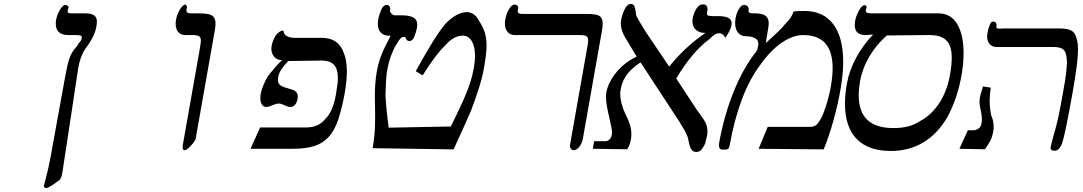

<svg xmlns="http://www.w3.org/2000/svg" viewBox="-20 -747 5440 964"><path d="M200 188 206 165Q226 87 233.5 44L305.5 -353Q317 -417 325.5 -444.5Q334 -472 349.5 -495Q367.5 -514 375 -529.5Q391 -545.5 391 -560Q391 -565.5 384 -568.2Q377 -571 361.5 -571H322.5Q291.5 -571 275.8 -585.5Q260 -600 260 -628Q260 -639 262 -649Q265 -665.5 272.8 -682.5Q280.5 -699.5 290.2 -710.8Q300 -722 307.5 -722Q314 -722 319.8 -718Q325.5 -714 324 -709L320.5 -696L319.5 -690Q319.5 -684.5 324 -682.2Q328.5 -680 339 -680H407Q439 -680 452.8 -669.8Q466.5 -659.5 466.5 -638Q466.5 -630 465 -620L462.5 -607Q457 -574.5 426 -526.5L409 -502.5Q381.5 -461.5 372.5 -403L292.5 124Q290.5 134 288 140.8Q285.5 147.5 279 156.5Q251 178 234.5 187.5Q218 197 212 197Q208 197 203.8 194Q199.5 191 200 188Z M1059 -597 962.5 -51Q961 -43 950.2 -29Q939.5 -15 927 -4Q914.5 7 907.5 7Q902.5 7 900 4.2Q897.5 1.5 898 -3Q897 -4 897 -9Q897 -11 898 -20L982.5 -498Q988.5 -531.5 988.5 -543Q988.5 -559 979.5 -565Q970.5 -571 945.5 -571H910.5Q887 -571 874.5 -586.5Q862 -602 862 -627.5Q862 -639 864 -649Q867 -667 875.2 -684.5Q883.5 -702 893 -713Q902.5 -724 909 -724Q913.5 -724 916.5 -718.8Q919.5 -713.5 918.5 -710L916.5 -698Q913 -680 938 -680H975Q1008 -680 1026.2 -676.2Q1044.5 -672.5 1053.2 -661.2Q1062 -650 1062 -628.5Q1062 -613 1058.5 -594Z M1286 -107H1517Q1580 -107 1614.5 -151Q1651.5 -186.5 1666.5 -272Q1669.5 -288 1675 -329Q1676.5 -343.5 1676.5 -356.5Q1676.5 -399.5 1657.5 -421.2Q1638.5 -443 1593 -443L1427 -440.5Q1383 -394 1378 -365Q1376 -355.5 1376 -345.5Q1376 -337 1377.5 -331Q1384 -319.5 1396 -313.8Q1408 -308 1427.5 -303Q1443.5 -298.5 1453 -294.8Q1462.5 -291 1468.8 -283.2Q1475 -275.5 1475 -262Q1475 -259 1474 -251Q1470.5 -231 1460.8 -220.5Q1451 -210 1438.5 -210Q1431 -210 1423.8 -212.2Q1416.5 -214.5 1407.5 -219Q1398 -223 1392.5 -225Q1387 -227 1380.5 -227Q1372 -227 1364.5 -224.8Q1357 -222.5 1345 -217.5Q1328 -210 1318.5 -210Q1302.5 -210 1294.8 -222.2Q1287 -234.5 1287 -255Q1287 -262 1289 -276Q1296 -312.5 1323 -361.5Q1341 -385 1357.5 -404.2Q1374 -423.5 1396 -445.5Q1371.5 -444.5 1357 -461.5Q1342.5 -478.5 1342.5 -502.5Q1342.5 -507 1343.5 -515Q1347 -536 1359.2 -560.2Q1371.5 -584.5 1397 -594L1403 -592Q1405 -574 1420.8 -565.5Q1436.5 -557 1460 -557H1595Q1637 -557 1664.5 -538.8Q1692 -520.5 1704.5 -485Q1721.5 -448 1721.5 -388.5Q1721.5 -339.5 1710.5 -278Q1699 -213.5 1679.5 -150Q1660 -91.5 1629.5 -58.8Q1599 -26 1556 -13Q1513 0 1450 0H1238Z M2346 -194Q2320 -133 2257.5 3L1851 -3Q1857.5 -41 1860.5 -74.8Q1863.5 -108.5 1863.5 -160Q1863.5 -194 1863 -214Q1862 -246 1862 -260.5Q1862 -332 1871.5 -386Q1879 -429 1894 -468Q1909 -507 1941.5 -568Q1911 -566 1894 -581.2Q1877 -596.5 1877 -627Q1877 -637 1879.5 -651Q1883.5 -674 1894 -698Q1904.5 -722 1921.5 -722Q1932 -722 1936 -714.8Q1940 -707.5 1939 -701L1938.5 -697Q1936.5 -687 1945.5 -678.5Q1954.5 -670 1967 -670H1998Q2035 -670 2055 -659.2Q2075 -648.5 2075 -622Q2075 -615.5 2073.5 -607Q2069.5 -585.5 2060.2 -563.2Q2051 -541 2037 -541Q2028.5 -541 2024.8 -544.2Q2021 -547.5 2018.5 -553.5Q2016.5 -558 2014.5 -560Q2012.5 -562 2008.5 -562Q1998.5 -562 1990 -553Q1981.5 -544 1972 -526.5Q1960 -510 1946 -474.2Q1932 -438.5 1924.5 -396Q1920 -371 1918.5 -345.2Q1917 -319.5 1915.5 -272Q1916.5 -222.5 1931.5 -106L2243.5 -112Q2285 -195.5 2307.2 -246Q2329.5 -296.5 2341 -332.5Q2352.5 -368.5 2359.5 -408Q2365 -441 2365 -466.5Q2365 -514 2348.5 -541Q2332 -568 2303 -568Q2257 -568 2213.5 -517Q2169.5 -476 2102 -368.5L2067.5 -389.5Q2164 -566 2216.5 -628Q2274 -686 2323.5 -686Q2342 -686 2357 -676Q2372 -666 2382.5 -646.5Q2404 -615 2413.5 -585.2Q2423 -555.5 2423 -519Q2423 -477.5 2409.5 -403Q2402.5 -362 2386.2 -310.2Q2370 -258.5 2346 -194Z M2842 -20 2926.5 -498Q2927.5 -502.5 2930.2 -518.5Q2933 -534.5 2933 -544Q2933 -559.5 2924.2 -565.2Q2915.5 -571 2891.5 -571H2565.5Q2541.5 -571 2528.2 -587Q2515 -603 2515 -629Q2515 -639.5 2517 -649Q2522 -678.5 2535.8 -701.2Q2549.5 -724 2564 -724Q2572.5 -724 2577.8 -718.2Q2583 -712.5 2582 -706L2580 -695L2579.5 -691Q2579.5 -677 2601.5 -677H2918.5Q2952.5 -677 2970.5 -673.8Q2988.5 -670.5 2997.2 -660Q3006 -649.5 3006 -628Q3006 -613 3002.5 -594L2906.5 -51Q2902.5 -28 2889 -10.5Q2875.5 7 2860.5 7Q2850.5 7 2845.5 -1.5Q2840.5 -10 2842 -20Z M3436 -44.5 3433.5 -56.5Q3426.5 -75.5 3418 -91Q3409.5 -106.5 3389.5 -138.5L3196 -434Q3151 -404 3127.2 -372Q3103.5 -340 3096.5 -299Q3094 -285.5 3094 -273.5Q3094 -233 3119.5 -175Q3135 -146 3142.5 -121.8Q3150 -97.5 3150 -74Q3150 -60.5 3148 -49Q3143 -18.5 3129 2.5L2956.5 0L2963 -38H3018.5Q3031.5 -38 3040.5 -47.2Q3049.5 -56.5 3052.5 -73Q3053 -75.5 3053 -80.5Q3053 -91.5 3049.2 -110.8Q3045.5 -130 3040.5 -150.5Q3032 -186.5 3027.2 -213Q3022.5 -239.5 3022.5 -262Q3022.5 -271 3024.5 -285Q3032 -325.5 3063.2 -369.2Q3094.5 -413 3141 -443.5L3176.5 -463L3118.5 -559.5Q3097 -595.5 3097 -629Q3097 -636 3099 -649Q3104 -675.5 3116.8 -701.2Q3129.5 -727 3147.5 -727Q3160.5 -727 3165.2 -716Q3170 -705 3172 -685.5Q3174.5 -669.5 3175 -667Q3187.5 -643 3222.5 -586.5L3340 -412.5Q3419 -511.5 3522.5 -582Q3494 -580.5 3475.2 -596.5Q3456.5 -612.5 3456.5 -639.5Q3456.5 -647.5 3457.5 -652Q3462.5 -681 3476.2 -703Q3490 -725 3509.5 -725Q3522 -725 3527.2 -718Q3532.5 -711 3532.5 -702Q3532.5 -697.5 3532 -696L3530 -683Q3528 -672.5 3535 -669.2Q3542 -666 3559.5 -666H3588.5Q3618.5 -666 3636 -657.8Q3653.5 -649.5 3653.5 -629Q3653.5 -626 3652.5 -619Q3649.5 -599 3622.5 -557.5Q3614.5 -570 3607.5 -575Q3600.5 -580 3592 -580Q3578.5 -580 3568.2 -573.2Q3558 -566.5 3541 -550Q3498.5 -519 3455.2 -467.2Q3412 -415.5 3375.5 -352.5L3480 -193.5Q3482 -190 3493 -176Q3511.5 -152 3521.8 -132.2Q3532 -112.5 3532 -86.5Q3532 -77 3530.5 -67Q3522 -32.5 3520.2 -26.2Q3518.5 -20 3506.8 -2Q3495 16 3477 16Q3463 16 3455.2 8Q3447.5 0 3443.8 -12Q3440 -24 3436 -44.5Z M4115.5 3 3789 0 3834.5 -110H4045.5Q4063.5 -110 4074.5 -117Q4085.5 -124 4095.5 -141.5Q4109.5 -161 4126 -211.8Q4142.5 -262.5 4151 -310Q4160.5 -362 4160.5 -405Q4160.5 -571 4012.5 -571Q3961 -571 3904.5 -532.2Q3848 -493.5 3797 -421Q3744 -351 3705.2 -248.8Q3666.5 -146.5 3644 -19Q3641.5 -5.5 3637.2 -0.8Q3633 4 3622.5 4H3605.5Q3598.5 4 3594 -2Q3589.5 -8 3589.5 -18.5Q3589.5 -21 3590.5 -28Q3615 -166.5 3664.2 -288Q3713.5 -409.5 3778 -489.5Q3781.5 -496 3783.5 -503Q3785.5 -510 3787 -519Q3787.5 -522 3787.5 -527Q3787.5 -546.5 3770 -555.8Q3752.5 -565 3726 -565Q3700.5 -565 3685.8 -582.8Q3671 -600.5 3671 -631.5Q3671 -642 3673.5 -657Q3678 -682.5 3690.2 -702.2Q3702.5 -722 3714.5 -722Q3728 -722 3734 -714.5Q3740 -707 3738.5 -697Q3738 -695.5 3738 -692.5Q3738 -680 3758 -680H3767Q3807.5 -680 3823.5 -668Q3839.5 -656 3839.5 -631Q3839.5 -618 3836.5 -602L3829.5 -560Q3827.5 -549 3826.8 -541.8Q3826 -534.5 3825.5 -531Q3864.5 -566.5 3887.5 -588.8Q3910.5 -611 3923.5 -628Q3955 -658 3964.5 -689.5Q3989 -692 4018.5 -692Q4113.5 -692 4163.5 -625.8Q4213.5 -559.5 4213.5 -436.5Q4213.5 -376.5 4200.5 -301Q4187 -222.5 4164.2 -140.8Q4141.5 -59 4115.5 3Z M4737.5 -160.5Q4687 -74 4615.2 -31.5Q4543.5 11 4453.5 11Q4340 11 4281.2 -49.2Q4222.5 -109.5 4222.5 -226Q4222.5 -273.5 4232 -327Q4244 -393 4278.8 -457.5Q4313.5 -522 4364 -573.5L4325.5 -571Q4271.5 -571 4271.5 -621.5Q4271.5 -631 4274 -645Q4277 -661 4285 -679Q4293 -697 4302.8 -709Q4312.5 -721 4320.5 -721Q4326 -721 4328.8 -717.5Q4331.5 -714 4331 -710L4327.5 -696Q4323 -680 4355 -680H4692Q4753.5 -680 4785.8 -626.2Q4818 -572.5 4818 -480.5Q4818 -428 4807.5 -368Q4787 -253 4737.5 -160.5ZM4758.5 -457Q4758.5 -516 4732.2 -543.5Q4706 -571 4646.5 -571L4432.5 -569Q4379 -521.5 4344.2 -462.2Q4309.5 -403 4298 -338Q4291.5 -301 4291.5 -268Q4291.5 -104 4465 -104Q4505.5 -104 4537.5 -111.8Q4569.5 -119.5 4598.5 -138.5Q4656 -168.5 4695.8 -229.2Q4735.5 -290 4749.5 -370Q4758.5 -419.5 4758.5 -457Z M4949 -242.5Q4949 -203 4957.5 -164.5Q4969 -140.5 4969 -112Q4969 -99 4967 -87Q4962.5 -61.5 4953.8 -43.5Q4945 -25.5 4925 2.5L4797 0L4839.5 -93H4867.5Q4881 -93 4893 -101.5Q4905 -110 4908 -127Q4910 -137.5 4910 -149Q4910 -166 4904 -194Q4901.5 -204.5 4899.8 -215.5Q4898 -226.5 4898 -236.5Q4898 -245.5 4899.5 -256Q4903 -275 4915.5 -313L4954.5 -307Q4949 -274 4949 -242.5ZM4936 -564Q4936 -571.5 4937.5 -579Q4941.5 -603.5 4949 -621.2Q4956.5 -639 4965 -639Q4974.5 -639 4979.8 -633Q4985 -627 4983.5 -618L4982.5 -613Q4980.5 -603 4998.5 -603Q5004 -603 5009.2 -603.5Q5014.5 -604 5018.5 -604H5297.5Q5330 -604 5347.8 -598.2Q5365.5 -592.5 5374.2 -580Q5383 -567.5 5387.5 -544.5Q5392.5 -528 5392.5 -498Q5392.5 -435.5 5366 -286Q5328 -71 5312 -25Q5297.5 10 5274 10Q5255 10 5255 -5.5Q5255 -9 5255.5 -11Q5257.5 -21 5269.5 -66Q5281.5 -105.5 5291.5 -149Q5301.5 -192.5 5317.5 -284Q5329.5 -351 5332.5 -377.5Q5335.5 -404 5337 -435Q5336 -464.5 5330.5 -480.5Q5325 -496.5 5310.5 -503.8Q5296 -511 5268 -511H4983Q4962 -511 4949 -525.8Q4936 -540.5 4936 -564Z"/></svg>

Font: JuliaMono Italic
Style: Regular
Weight: 400
Italic angle: -9°
Monospace: yes
Designer: cormullion
Foundry: corm
Version: Version 0.049; ttfautohint (v1.8.4)